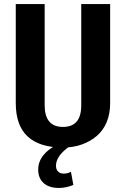

<svg xmlns="http://www.w3.org/2000/svg" viewBox="-20 -720 623 950"><path d="M292 10Q176 10 117 -44.5Q58 -99 58 -210V-700H201V-199Q201 -146 223.5 -119Q246 -92 292 -92Q382 -92 382 -199V-700H525V-210Q525 -157 508 -116Q491 -75 459 -47.5Q427 -20 384.5 -5Q342 10 292 10ZM272 210Q223 210 196 186Q169 162 169 119Q169 81 193.5 49.5Q218 18 261 -3L327 2Q290 28 273.5 52Q257 76 257 100Q257 118 267 128.5Q277 139 295 139Q315 139 331 130L343 195Q329 201 310.5 205.5Q292 210 272 210Z"/></svg>

Font: Pathway Extreme Condensed
Style: Bold
Weight: 700
Width: 3
Version: Version 1.001;gftools[0.9.26]